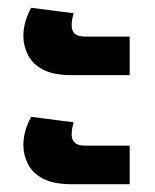

<svg xmlns="http://www.w3.org/2000/svg" viewBox="-20 -516 398 493"><path d="M164 -323Q118 -323 91 -337Q64 -351 52 -374.5Q40 -398 40 -424Q40 -441 45 -459.5Q50 -478 60 -496L169 -482Q167 -475 165.5 -467Q164 -459 164 -450Q164 -437 172 -429.5Q180 -422 200 -422H313V-323ZM164 -43Q118 -43 91 -57Q64 -71 52 -94.5Q40 -118 40 -144Q40 -161 45 -179.5Q50 -198 60 -216L169 -202Q167 -195 165.5 -187Q164 -179 164 -170Q164 -157 172 -149.5Q180 -142 200 -142H313V-43Z"/></svg>

Font: Farlight84_Sys_V01
Style: Bold
Weight: 700
Designer: Monotype Design Team, Nadine Chahine and Nizar Qandah
Foundry: Monotype Imaging Inc.
Version: Version 2.004;October 31, 2024;FontCreator 14.0.0.2814 64-bi